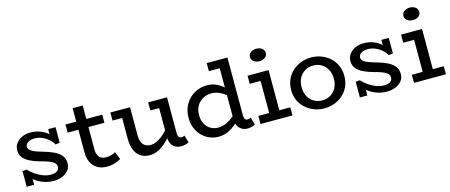

<svg xmlns="http://www.w3.org/2000/svg" viewBox="-46 -1246 4245 1810"><g transform="rotate(-15 2077.0 -341.0)"><path d="M308 14Q273 14 239 5.5Q205 -3 173.5 -19.5Q142 -36 117 -57.5Q92 -79 74 -106L121 -105V1H48V-152L89 -156Q113 -129 147.5 -104.5Q182 -80 221 -65Q260 -50 299 -50Q324 -50 342.5 -56Q361 -62 371 -75Q381 -88 381 -106Q381 -122 372 -135Q363 -148 345 -158Q327 -168 300.5 -177.5Q274 -187 238 -196Q183 -211 141 -231Q99 -251 74.5 -280.5Q50 -310 50 -352Q50 -389 70.5 -418.5Q91 -448 128 -466Q165 -484 215 -484Q260 -484 301.5 -469.5Q343 -455 375 -429Q407 -403 425 -367L384 -368V-471H456V-319L414 -314Q395 -347 365.5 -371Q336 -395 303 -407.5Q270 -420 239 -420Q213 -420 192 -413Q171 -406 159 -393Q147 -380 147 -362Q147 -347 156.5 -335Q166 -323 184 -313.5Q202 -304 227.5 -295Q253 -286 286 -277Q340 -262 383.5 -241.5Q427 -221 452.5 -190.5Q478 -160 478 -114Q478 -74 455 -45.5Q432 -17 393.5 -1.5Q355 14 308 14Z M826 14Q777 14 738.5 -8Q700 -30 679 -71.5Q658 -113 658 -174V-602H756V-173Q756 -138 767.5 -116Q779 -94 798.5 -83.5Q818 -73 841 -73Q869 -73 893 -80Q917 -87 937 -98L967 -24Q942 -9 907 2.5Q872 14 826 14ZM553 -392V-471H912V-392Z M1248 14Q1209 14 1179 1Q1149 -12 1128 -38Q1107 -64 1096 -102.5Q1085 -141 1085 -192V-471H1183V-195Q1183 -169 1188.5 -147.5Q1194 -126 1205.5 -110Q1217 -94 1236 -85.5Q1255 -77 1282 -77Q1307 -77 1333 -88Q1359 -99 1386 -119Q1413 -139 1440 -168.5Q1467 -198 1493 -234V-155Q1463 -115 1433.5 -84Q1404 -53 1374 -31Q1344 -9 1313 2.5Q1282 14 1248 14ZM991 -392V-471H1163V-392ZM1556 10Q1523 10 1498 -4Q1473 -18 1459.5 -45.5Q1446 -73 1446 -113V-471H1544V-121Q1544 -95 1553.5 -83.5Q1563 -72 1578 -72Q1588 -72 1595 -74Q1602 -76 1609 -80L1631 -9Q1618 -2 1598.5 4Q1579 10 1556 10ZM1360 -392V-471H1530V-392Z M1918 14Q1857 14 1805 -16.5Q1753 -47 1721.5 -102Q1690 -157 1690 -229Q1690 -286 1708.5 -332Q1727 -378 1761 -412Q1795 -446 1839.5 -464.5Q1884 -483 1935 -483Q1987 -483 2027 -464Q2067 -445 2097.5 -417Q2128 -389 2151 -361V-289Q2127 -318 2096.5 -343Q2066 -368 2031 -383.5Q1996 -399 1957 -399Q1921 -399 1891 -386.5Q1861 -374 1838.5 -352Q1816 -330 1804 -298.5Q1792 -267 1792 -230Q1792 -182 1811 -145.5Q1830 -109 1864.5 -89Q1899 -69 1942 -70Q1983 -71 2019.5 -88.5Q2056 -106 2088.5 -133Q2121 -160 2148 -187V-111Q2130 -92 2106.5 -70.5Q2083 -49 2055 -29.5Q2027 -10 1993 2Q1959 14 1918 14ZM2202 10Q2155 10 2125 -22Q2095 -54 2095 -113V-686H2191V-121Q2191 -95 2200.5 -84Q2210 -73 2224 -73Q2235 -73 2243 -75.5Q2251 -78 2257 -81L2277 -9Q2266 -2 2245.5 4Q2225 10 2202 10ZM1989 -607V-686H2182V-607Z M2436 -22V-471H2535V-22ZM2330 0V-79H2642V0ZM2330 -392V-471H2512V-392ZM2473 -574Q2442 -574 2419.5 -591Q2397 -608 2397 -633Q2397 -661 2419.5 -678.5Q2442 -696 2473 -696Q2508 -696 2530 -678.5Q2552 -661 2552 -633Q2552 -608 2530 -591Q2508 -574 2473 -574Z M2952 14Q2900 14 2853.5 -3.5Q2807 -21 2770.5 -53.5Q2734 -86 2713 -131.5Q2692 -177 2692 -234Q2692 -291 2713 -337Q2734 -383 2770.5 -415.5Q2807 -448 2853.5 -465.5Q2900 -483 2952 -483Q3002 -483 3049 -465.5Q3096 -448 3132.5 -415.5Q3169 -383 3190 -337Q3211 -291 3211 -234Q3211 -177 3190.5 -131.5Q3170 -86 3134 -53.5Q3098 -21 3051 -3.5Q3004 14 2952 14ZM2952 -64Q2997 -64 3032 -85Q3067 -106 3088 -144Q3109 -182 3109 -234Q3109 -286 3088 -324Q3067 -362 3032 -383Q2997 -404 2952 -404Q2907 -404 2871 -383Q2835 -362 2814.5 -324Q2794 -286 2794 -234Q2794 -182 2814.5 -144Q2835 -106 2871 -85Q2907 -64 2952 -64Z M3560 14Q3525 14 3491 5.5Q3457 -3 3425.5 -19.5Q3394 -36 3369 -57.5Q3344 -79 3326 -106L3373 -105V1H3300V-152L3341 -156Q3365 -129 3399.5 -104.5Q3434 -80 3473 -65Q3512 -50 3551 -50Q3576 -50 3594.5 -56Q3613 -62 3623 -75Q3633 -88 3633 -106Q3633 -122 3624 -135Q3615 -148 3597 -158Q3579 -168 3552.5 -177.5Q3526 -187 3490 -196Q3435 -211 3393 -231Q3351 -251 3326.5 -280.5Q3302 -310 3302 -352Q3302 -389 3322.5 -418.5Q3343 -448 3380 -466Q3417 -484 3467 -484Q3512 -484 3553.5 -469.5Q3595 -455 3627 -429Q3659 -403 3677 -367L3636 -368V-471H3708V-319L3666 -314Q3647 -347 3617.5 -371Q3588 -395 3555 -407.5Q3522 -420 3491 -420Q3465 -420 3444 -413Q3423 -406 3411 -393Q3399 -380 3399 -362Q3399 -347 3408.5 -335Q3418 -323 3436 -313.5Q3454 -304 3479.5 -295Q3505 -286 3538 -277Q3592 -262 3635.5 -241.5Q3679 -221 3704.5 -190.5Q3730 -160 3730 -114Q3730 -74 3707 -45.5Q3684 -17 3645.5 -1.5Q3607 14 3560 14Z M3934 -22V-471H4033V-22ZM3828 0V-79H4140V0ZM3828 -392V-471H4010V-392ZM3971 -574Q3940 -574 3917.5 -591Q3895 -608 3895 -633Q3895 -661 3917.5 -678.5Q3940 -696 3971 -696Q4006 -696 4028 -678.5Q4050 -661 4050 -633Q4050 -608 4028 -591Q4006 -574 3971 -574Z"/></g></svg>

Font: BioRhyme ExtraBold
Style: Regular
Weight: 400
Version: Version 1.600;gftools[0.9.33]